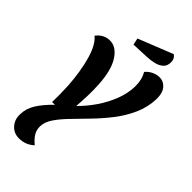

<svg xmlns="http://www.w3.org/2000/svg" viewBox="-331 -984 1247 1247"><g transform="rotate(45 292.5 -361.0)"><path d="M119 -131Q120 -166 119.5 -204Q119 -242 117 -284Q108 -409 81 -502Q54 -595 9 -631Q47 -680 103 -680Q161 -680 203 -615Q245 -550 252 -426Q255 -378 253.5 -327Q252 -276 248 -224Q297 -272 337.5 -331.5Q378 -391 403 -456Q428 -521 429 -585Q430 -647 403 -692Q422 -715 448 -727Q474 -739 500 -739Q536 -739 561 -710Q586 -681 585 -623Q582 -547 551 -477.5Q520 -408 472 -346.5Q424 -285 371 -231Q322 -180 277.5 -134.5Q233 -89 204.5 -47Q176 -5 175 35Q174 67 189.5 93.5Q205 120 238 147Q214 169 188 178.5Q162 188 133 188Q86 188 56 154.5Q26 121 28 71Q29 18 59.5 -30.5Q90 -79 145 -132ZM229 -769 219 -815 458 -910Q483 -893 483 -861Q483 -826 462.5 -808Q442 -790 410.5 -782.5Q379 -775 346 -774Z"/></g></svg>

Font: Sansita Swashed SemiBold
Style: Regular
Weight: 600
Designer: Pablo Cosgaya
Foundry: Omnibus-Type
Version: Version 1.003; ttfautohint (v1.8.3)